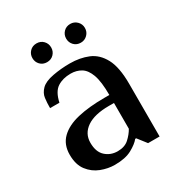

<svg xmlns="http://www.w3.org/2000/svg" viewBox="-155 -737 795 852"><g transform="rotate(-30 242.5 -310.5)"><path d="M188 10Q153 10 118 -3.5Q83 -17 59.5 -47.5Q36 -78 36 -129Q36 -181 68.5 -212.5Q101 -244 159 -257.5Q217 -271 295 -271H321Q321 -339 308 -375Q295 -411 272 -425Q249 -439 219 -439Q179 -439 151 -421Q123 -403 112 -352H64Q64 -379 67 -402.5Q70 -426 89 -445Q108 -464 150.5 -472Q193 -480 239 -480Q290 -480 331.5 -463Q373 -446 397.5 -400.5Q422 -355 422 -270V0H363L328 -45H323Q308 -26 275 -8Q242 10 188 10ZM229 -36Q265 -36 286.5 -55.5Q308 -75 321 -98V-230H295Q221 -230 181.5 -203Q142 -176 142 -129Q142 -82 167.5 -59Q193 -36 229 -36ZM328 -535Q307 -535 293.5 -549Q280 -563 280 -583Q280 -603 293.5 -617Q307 -631 328 -631Q348 -631 362 -617Q376 -603 376 -583Q376 -563 362 -549Q348 -535 328 -535ZM155 -535Q134 -535 120.5 -549Q107 -563 107 -583Q107 -603 120.5 -617Q134 -631 155 -631Q176 -631 189.5 -617Q203 -603 203 -583Q203 -563 189.5 -549Q176 -535 155 -535Z"/></g></svg>

Font: El Messiri Medium
Style: Regular
Weight: 500
Designer: Mohamed Gaber
Foundry: Kief Type Foundry
Version: Version 2.020; ttfautohint (v1.8.3)